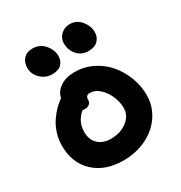

<svg xmlns="http://www.w3.org/2000/svg" viewBox="-192 -1048 1039 1105"><g transform="rotate(-30 327.5 -495.5)"><path d="M448.2 -724.1Q405.8 -724.1 376.5 -755.1Q347.2 -786.1 347.2 -833Q347.2 -867.2 371.8 -890.1Q396.5 -913.1 431.2 -913.1Q476.1 -913.1 505.1 -877.7Q534.2 -842.3 534.2 -801.8Q534.2 -769 512.9 -746.6Q491.7 -724.1 448.2 -724.1ZM202.1 -712.9Q158.2 -712.9 126.2 -743.7Q94.2 -774.4 94.2 -814.9Q94.2 -853 116 -876Q137.7 -898.9 174.8 -898.9Q223.1 -898.9 253.7 -863.5Q284.2 -828.1 284.2 -787.1Q284.2 -754.9 264.2 -733.9Q244.1 -712.9 202.1 -712.9ZM309.1 -78.1Q188 -78.1 115.5 -146.2Q43 -214.4 43 -328.1Q43 -370.1 55.4 -409.4Q67.9 -448.7 88.4 -478.8Q108.9 -508.8 130.6 -531Q152.3 -553.2 175.8 -568.8Q182.6 -607.4 220.5 -633.8Q258.3 -660.2 317.9 -660.2Q379.9 -660.2 435.5 -632.8Q491.2 -605.5 529.3 -560.5Q567.4 -515.6 589.6 -457.8Q611.8 -399.9 611.8 -339.8Q611.8 -265.1 571.3 -204.8Q530.8 -144.5 461.7 -111.3Q392.6 -78.1 309.1 -78.1ZM193.8 -331.1Q193.8 -280.8 225.3 -251.5Q256.8 -222.2 309.1 -222.2Q372.1 -222.2 416 -255.9Q460 -289.6 460 -339.8Q460 -379.4 443.1 -419.2Q426.3 -459 396.7 -485.6Q367.2 -512.2 334 -512.2Q306.2 -512.2 306.2 -483.9Q306.2 -465.8 294.2 -455.8Q282.2 -445.8 264.2 -445.8Q252.9 -445.8 247.1 -446.8Q218.8 -421.4 206.3 -394.3Q193.8 -367.2 193.8 -331.1Z"/></g></svg>

Font: Shantell Sans Irregular Bouncy
Style: Bold
Weight: 700
Designer: Stephen Nixon, Anya Danilova, Shantell Martin
Foundry: Arrow Type
Version: Version 1.006;[9816181b4]